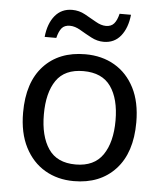

<svg xmlns="http://www.w3.org/2000/svg" viewBox="-53 -782 711 838"><g transform="rotate(5 302.5 -362.5)"><path d="M551 -269Q551 -136 483.5 -63Q416 10 301 10Q230 10 174.5 -22.5Q119 -55 87 -117.5Q55 -180 55 -269Q55 -402 122 -474Q189 -546 304 -546Q377 -546 432.5 -513.5Q488 -481 519.5 -419.5Q551 -358 551 -269ZM146 -269Q146 -174 183.5 -118.5Q221 -63 303 -63Q384 -63 422 -118.5Q460 -174 460 -269Q460 -364 422 -418Q384 -472 302 -472Q220 -472 183 -418Q146 -364 146 -269ZM120 -606Q126 -665 154.5 -699.5Q183 -734 230 -734Q260 -734 286.5 -719.5Q313 -705 337 -691Q361 -677 382 -677Q405 -677 417.5 -691.5Q430 -706 437 -735H487Q481 -677 453 -642Q425 -607 378 -607Q350 -607 323.5 -621Q297 -635 272.5 -649.5Q248 -664 226 -664Q202 -664 190 -649.5Q178 -635 171 -606Z"/></g></svg>

Font: Noto Sans Rejang
Style: Regular
Weight: 400
Designer: Monotype Design Team
Foundry: Monotype Imaging Inc.
Version: Version 2.001; ttfautohint (v1.8.4.7-5d5b)